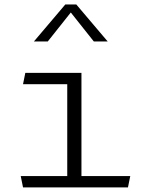

<svg xmlns="http://www.w3.org/2000/svg" viewBox="-20 -818 660 838"><path d="M90.5 -500 80.5 -450.5H273.5V-49.5H70.5L80.5 0H538.5L548.5 -49.5H335.5V-500ZM128 -637H188.5L289 -763.5L389.5 -637H450L313 -798.5H265Z"/></svg>

Font: Monaspace Argon ExtraLight
Style: Regular
Weight: 200
Designer: Riley Cran & the Lettermatic Team
Foundry: Lettermatic
Version: Version 1.000 (Monaspace Argon)